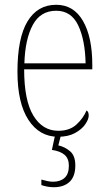

<svg xmlns="http://www.w3.org/2000/svg" viewBox="-20 -562 452 803"><path d="M223 10Q145 10 99 -60.5Q53 -131 53 -262Q53 -403 95 -472.5Q137 -542 215 -542Q288 -542 327 -474.5Q366 -407 366 -291V-272H81Q81 -142 119.5 -78.5Q158 -15 224 -15Q271 -15 299.5 -41Q328 -67 342 -100Q351 -95 351 -79Q351 -63 336.5 -42Q322 -21 293.5 -5.5Q265 10 223 10ZM338 -297Q336 -395 307 -456Q278 -517 215 -517Q149 -517 117 -457.5Q85 -398 82 -297ZM205 221Q179 221 153 212V189Q167 193 179 195.5Q191 198 202 198Q232 198 250 182Q268 166 268 131Q268 101 250 85.5Q232 70 197 65L213 -9H238L224 46Q251 52 273 70.5Q295 89 295 130Q295 176 271 198.5Q247 221 205 221Z"/></svg>

Font: Noto Serif Condensed Thin
Style: Regular
Weight: 100
Width: 3
Designer: Monotype Design Team
Foundry: Monotype Imaging Inc.
Version: Version 2.013; ttfautohint (v1.8.4.7-5d5b)